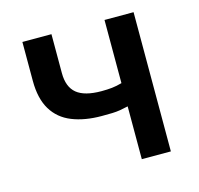

<svg xmlns="http://www.w3.org/2000/svg" viewBox="-86 -642 761 734"><g transform="rotate(-15 295.0 -275.5)"><path d="M388 0V-209Q371 -205 356 -202.5Q341 -200 324.5 -199.5Q308 -199 283 -199Q216 -199 166 -219Q116 -239 89.5 -283Q63 -327 63 -397V-551H178V-397Q178 -342 209 -316.5Q240 -291 307 -291Q330 -291 348.5 -293Q367 -295 388 -301V-551H503V0Z"/></g></svg>

Font: Noto Sans SC Medium
Style: Regular
Weight: 500
Designer: Ryoko NISHIZUKA  (kana, bopomofo & ideographs); Paul D. Hunt (Latin, Greek & Cyrillic); Sandoll Communications , Soo-you
Foundry: Adobe
Version: Version 2.004-H2;hotconv 1.0.118;makeotfexe 2.5.65603